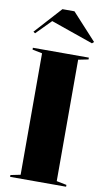

<svg xmlns="http://www.w3.org/2000/svg" viewBox="-102 -989 575 1037"><g transform="rotate(10 185.5 -470.5)"><path d="M339 -708V-698L284 -687V-21L339 -10V0H32V-10L86 -21V-687L32 -698V-708ZM30 -787 20 -794 153 -941H219L352 -796L342 -787L110 -868Z"/></g></svg>

Font: Kalnia Thin SemiBold
Style: Regular
Weight: 600
Version: Version 1.105